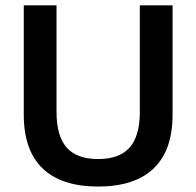

<svg xmlns="http://www.w3.org/2000/svg" viewBox="-20 -680 726 710"><path d="M618.2 -255.9Q618.2 -124 548.1 -57.1Q478 9.8 342.8 9.8Q207.5 9.8 137.7 -57.1Q67.9 -124 67.9 -255.9V-660.2H189V-266.1Q189 -176.8 226.6 -134.3Q264.2 -91.8 342.8 -91.8Q421.4 -91.8 459.2 -134.3Q497.1 -176.8 497.1 -266.1V-660.2H618.2Z"/></svg>

Font: Human Sans Medium
Style: Regular
Weight: 500
Designer: Tim Radville
Foundry: Continuum
Version: Version 1.000;FEAKit 1.0